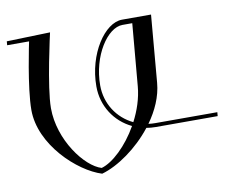

<svg xmlns="http://www.w3.org/2000/svg" viewBox="-80 -645 879 733"><g transform="rotate(-10 360.0 -278.0)"><path d="M157.1 -561 -11.4 -556 -12.7 -541H72.3C72.3 -541 35.4 -368.5 35.4 -281C35.4 -146.9 167.1 -23.7 259.6 5C322.6 -12.8 400.5 -67.2 455.9 -138C467.5 -136 479.5 -135 491.8 -135H731.8L733.1 -150H493.1C484 -150 475 -150.6 466.3 -151.8C498.8 -197 521.8 -248 526.2 -300L548.6 -561H436.1C369 -561 295.4 -452.7 295.4 -326.8C295.4 -250.4 338.2 -185.6 403.3 -154.6C363 -83.7 305.5 -29.3 261.5 -17C197.8 -35.7 110.2 -151.7 110.2 -275.1C110.2 -357.5 157.1 -561 157.1 -561ZM410.7 -168.2C350.2 -197 310.4 -257.2 310.4 -328.1C310.4 -442.2 375.6 -541 434.3 -541H472.3L451.2 -300C447.3 -254.4 432 -209 410.7 -168.2Z"/></g></svg>

Font: Galberik
Style: Regular
Weight: 400
Designer: Gluk
Foundry: Gluk
Version: Version 0.50